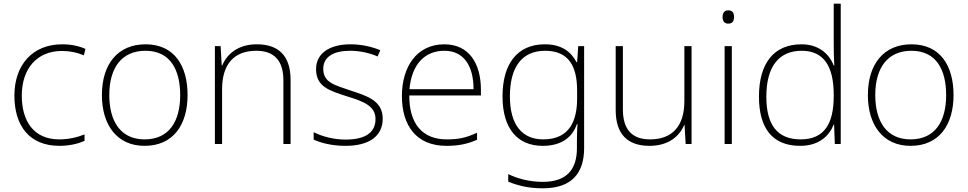

<svg xmlns="http://www.w3.org/2000/svg" viewBox="-20 -780 5244 1040"><path d="M302 10C358 10 404 -2 438 -17V-52C399 -36 351 -25 301 -25C160 -25 98 -127 98 -262C98 -407 179 -504 316 -504C354 -504 395 -497 434 -480L443 -515C407 -531 366 -540 316 -540C158 -540 58 -430 58 -262C58 -100 138 10 302 10Z M996 -265C996 -423 925 -540 768 -540C620 -540 532 -435 532 -265C532 -104 613 10 763 10C919 10 996 -105 996 -265ZM572 -265C572 -415 641 -505 768 -505C903 -505 956 -401 956 -265C956 -124 897 -25 763 -25C634 -25 572 -122 572 -265Z M1371 -540C1268 -540 1209 -486 1184 -426H1181L1175 -530H1144V0H1183V-297C1183 -437 1252 -505 1368 -505C1462 -505 1515 -455 1515 -345V0H1554V-347C1554 -479 1488 -540 1371 -540Z M2053 -137C2053 -235 1969 -260 1878 -290C1793 -319 1731 -333 1731 -407C1731 -472 1786 -505 1877 -505C1929 -505 1987 -492 2025 -474L2040 -508C1996 -526 1941 -540 1878 -540C1764 -540 1692 -490 1692 -406C1692 -310 1764 -289 1860 -258C1951 -230 2014 -206 2014 -135C2014 -67 1966 -24 1852 -24C1790 -24 1729 -39 1679 -64V-24C1717 -6 1778 10 1851 10C1983 10 2053 -45 2053 -137Z M2387 -540C2235 -540 2157 -415 2157 -260C2157 -100 2235 10 2398 10C2464 10 2512 0 2564 -23V-61C2503 -33 2464 -25 2399 -25C2268 -25 2196 -110 2197 -263H2585V-294C2585 -434 2522 -540 2387 -540ZM2387 -505C2494 -505 2545 -421 2545 -297H2198C2210 -432 2281 -505 2387 -505Z M2931 -540C2780 -540 2702 -432 2702 -258C2702 -83 2783 10 2920 10C3014 10 3078 -30 3105 -108H3108C3106 -74 3105 -49 3105 -15V23C3105 134 3053 205 2921 205C2846 205 2782 187 2733 163V204C2782 224 2840 240 2920 240C3081 240 3144 154 3144 22V-530H3112L3106 -443H3103C3073 -500 3022 -540 2931 -540ZM2933 -505C3063 -505 3106 -418 3106 -289V-246C3106 -132 3069 -25 2923 -25C2806 -25 2742 -106 2742 -258C2742 -413 2804 -505 2933 -505Z M3726 -530H3687V-232C3687 -92 3617 -25 3501 -25C3406 -25 3354 -76 3354 -187V-530H3315V-183C3315 -55 3378 10 3498 10C3602 10 3661 -43 3686 -103H3688L3694 0H3726Z M3924 -724C3903 -724 3894 -709 3894 -688C3894 -667 3903 -652 3924 -652C3949 -652 3956 -667 3956 -688C3956 -709 3949 -724 3924 -724ZM3944 -530H3905V0H3944Z M4314 10C4415 10 4470 -42 4496 -105H4498L4502 0H4534V-760H4496V-544C4496 -506 4497 -464 4499 -425H4496C4471 -489 4414 -540 4321 -540C4174 -540 4091 -440 4091 -257C4091 -83 4166 10 4314 10ZM4317 -25C4191 -25 4131 -103 4131 -256C4131 -420 4199 -505 4323 -505C4442 -505 4496 -421 4496 -266V-260C4496 -111 4446 -25 4317 -25Z M5145 -265C5145 -423 5074 -540 4917 -540C4769 -540 4681 -435 4681 -265C4681 -104 4762 10 4912 10C5068 10 5145 -105 5145 -265ZM4721 -265C4721 -415 4790 -505 4917 -505C5052 -505 5105 -401 5105 -265C5105 -124 5046 -25 4912 -25C4783 -25 4721 -122 4721 -265Z"/></svg>

Font: Noto Sans Myanmar ExtraLight
Style: Regular
Weight: 200
Designer: Monotype Design Team
Foundry: Monotype Imaging Inc.
Version: Version 2.107